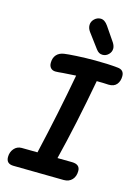

<svg xmlns="http://www.w3.org/2000/svg" viewBox="-138 -1025 798 1098"><g transform="rotate(15 261.0 -476.0)"><path d="M522 -663Q522 -633 506 -614Q490 -595 458 -596Q428 -598 388 -598Q338 -327 285 -115L372 -114Q419 -113 419 -74Q419 -42 401 -22.5Q383 -3 352 -3L52 -7Q10 -8 10 -48Q10 -77 27.5 -97.5Q45 -118 72 -118L166 -117Q224 -368 266 -598L188 -593Q161 -590 146 -590Q128 -590 117.5 -601Q107 -612 107 -631Q107 -661 123 -679Q139 -697 168 -701Q187 -704 238.5 -707Q290 -710 348 -710Q424 -710 482 -704Q522 -701 522 -663ZM342 -774 278 -860Q265 -878 265 -897Q265 -918 281 -933.5Q297 -949 318 -949Q342 -949 362 -920L420 -835Q431 -817 431 -802Q431 -782 416 -767Q401 -752 381 -752Q369 -752 360 -757Q351 -762 342 -774Z"/></g></svg>

Font: Mali SemiBold
Style: Italic
Weight: 600
Italic angle: -10°
Version: Version 1.000; ttfautohint (v1.6)